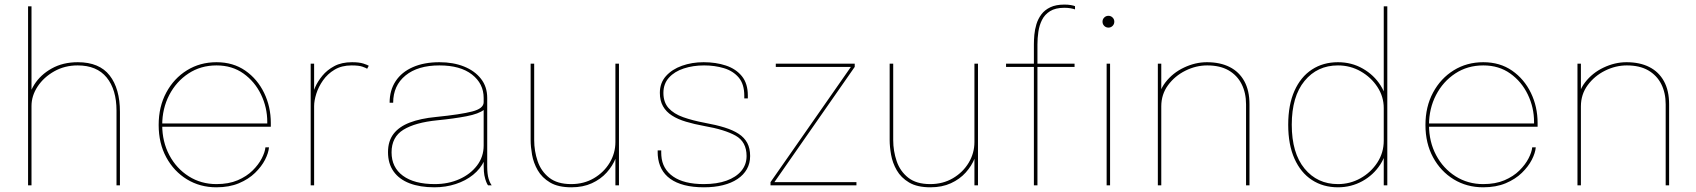

<svg xmlns="http://www.w3.org/2000/svg" viewBox="-20 -809 7402 838"><path d="M488.5 0V-206.5Q488.5 -223.5 488.5 -244.8Q488.5 -266 488.5 -287.2Q488.5 -308.5 488.5 -326Q488.5 -418 445.5 -470.8Q402.5 -523.5 319 -523.5Q262.5 -523.5 216.8 -497.8Q171 -472 144.2 -431.5Q117.5 -391 117.5 -346.5L102.5 -349.5Q102.5 -396.5 129.5 -439.5Q156.5 -482.5 205.5 -510Q254.5 -537.5 319.5 -537.5Q413.5 -537.5 458.5 -479.8Q503.5 -422 503.5 -320.5Q503.5 -293.5 503.5 -261Q503.5 -228.5 503.5 -200V0ZM102.5 0V-781.5H117.5V0Z M684 -256V-270H1153L1146.5 -269Q1146.5 -272 1146.5 -273.5Q1146.5 -275 1146.5 -277Q1146.5 -340 1119.2 -396.5Q1092 -453 1042.5 -488.2Q993 -523.5 925 -523.5Q856 -523.5 802.5 -488.2Q749 -453 718.5 -394Q688 -335 688 -263.5Q688 -190.5 719 -132Q750 -73.5 803.8 -39.5Q857.5 -5.5 924.5 -5.5Q978 -5.5 1017.2 -22.2Q1056.5 -39 1082.5 -64.8Q1108.5 -90.5 1122.5 -117.8Q1136.5 -145 1138.5 -166H1154Q1152 -141.5 1136.8 -111.8Q1121.5 -82 1093.2 -54.5Q1065 -27 1022.8 -9.2Q980.5 8.5 924.5 8.5Q853 8.5 796 -26.2Q739 -61 705.8 -122.2Q672.5 -183.5 672.5 -263.5Q672.5 -343.5 705.8 -405.2Q739 -467 796 -502.2Q853 -537.5 925 -537.5Q997.5 -537.5 1050.5 -500.8Q1103.5 -464 1132.8 -403.5Q1162 -343 1162 -272Q1162 -268.5 1162 -264Q1162 -259.5 1162 -256Z M1336 0V-531H1351V-388H1341.5Q1345 -404 1355.8 -428.8Q1366.5 -453.5 1387 -478.5Q1407.5 -503.5 1439.2 -520.5Q1471 -537.5 1516.5 -537.5Q1548 -537.5 1566.2 -531.5Q1584.5 -525.5 1589.5 -522L1582.5 -509Q1577.5 -512.5 1561.8 -518Q1546 -523.5 1514.5 -523.5Q1471.5 -523.5 1440.5 -505Q1409.5 -486.5 1389.8 -458.2Q1370 -430 1360.5 -399.8Q1351 -369.5 1351 -346V0Z M1876 8.5Q1813 8.5 1767.5 -9Q1722 -26.5 1697.8 -60.8Q1673.5 -95 1673.5 -145Q1673.5 -193 1697.5 -224.5Q1721.5 -256 1768.2 -274Q1815 -292 1883 -298.5Q1991.5 -309.5 2041.2 -322.5Q2091 -335.5 2091 -363Q2091 -367.5 2091 -372.2Q2091 -377 2091 -381.5Q2091 -444 2040 -483.8Q1989 -523.5 1898 -523.5Q1803.5 -523.5 1749.8 -479.5Q1696 -435.5 1696 -360.5H1680.5Q1680.5 -415 1706.8 -454.8Q1733 -494.5 1782 -516Q1831 -537.5 1898 -537.5Q1958 -537.5 2005 -518.8Q2052 -500 2079.2 -465.2Q2106.5 -430.5 2106.5 -381.5Q2106.5 -371.5 2106.5 -361Q2106.5 -350.5 2106.5 -340.5V-82Q2106.5 -66.5 2108 -52.8Q2109.5 -39 2112.5 -29Q2116.5 -16.5 2120.2 -9.5Q2124 -2.5 2126 0H2110.5Q2108.5 -1.5 2105 -8.8Q2101.5 -16 2098 -27.5Q2093 -44.5 2092 -61Q2091 -77.5 2091 -110L2093 -106.5Q2077 -72 2044.8 -46Q2012.5 -20 1969 -5.8Q1925.5 8.5 1876 8.5ZM1877.5 -5.5Q1936.5 -5.5 1984.8 -27Q2033 -48.5 2062 -86.5Q2091 -124.5 2091 -174V-336L2093 -330.5Q2070.5 -312 2015.5 -301.5Q1960.5 -291 1889 -284Q1792.5 -274.5 1740.8 -242.8Q1689 -211 1689 -144Q1689 -78.5 1738.5 -42Q1788 -5.5 1877.5 -5.5Z M2474 8.5Q2416 8.5 2380.8 -12.5Q2345.5 -33.5 2327 -65.8Q2308.5 -98 2302.2 -133.5Q2296 -169 2296 -197.5Q2296 -216.5 2296 -237.5Q2296 -258.5 2296 -278.5V-531H2311.5V-275.5Q2311.5 -255.5 2311.5 -235.8Q2311.5 -216 2311.5 -197.5Q2311.5 -150 2326.5 -105.8Q2341.5 -61.5 2377 -33.5Q2412.5 -5.5 2473 -5.5Q2528.5 -5.5 2572.2 -31.2Q2616 -57 2641 -98.8Q2666 -140.5 2666 -189L2680.5 -183.5Q2680.5 -152 2667.2 -118.5Q2654 -85 2628 -56Q2602 -27 2563.2 -9.2Q2524.5 8.5 2474 8.5ZM2666 0V-531H2681.5V0Z M3052.5 8.5Q3004 8.5 2967.2 -1Q2930.5 -10.5 2905.5 -28.5Q2880.5 -46.5 2867 -72.2Q2853.5 -98 2851 -130.5Q2850.5 -136 2850.5 -142Q2850.5 -148 2850.5 -152.5H2866Q2866 -148 2866 -141.8Q2866 -135.5 2866.5 -129.5Q2870.5 -71.5 2918 -38.5Q2965.5 -5.5 3051.5 -5.5Q3109 -5.5 3150.8 -20.5Q3192.5 -35.5 3215.5 -63Q3238.5 -90.5 3238.5 -128Q3238.5 -190 3190.8 -216.8Q3143 -243.5 3054 -259Q3010 -267 2974 -277.8Q2938 -288.5 2912.8 -304.8Q2887.5 -321 2873.8 -345.2Q2860 -369.5 2860 -404Q2860 -447 2886.5 -476.8Q2913 -506.5 2956.5 -522Q3000 -537.5 3051 -537.5Q3104.5 -537.5 3148.2 -523Q3192 -508.5 3218 -476.5Q3244 -444.5 3244 -392Q3244 -389.5 3244 -386Q3244 -382.5 3244 -379.5H3228.5Q3228.5 -382 3228.5 -385.5Q3228.5 -389 3228.5 -391.5Q3228.5 -442 3204 -470.8Q3179.5 -499.5 3139.5 -511.5Q3099.5 -523.5 3053 -523.5Q3005 -523.5 2964.5 -510.2Q2924 -497 2899.8 -470.2Q2875.5 -443.5 2875.5 -403.5Q2875.5 -362.5 2898.2 -337.2Q2921 -312 2961.8 -297.5Q3002.5 -283 3056 -273Q3105.5 -264 3142.5 -252.5Q3179.5 -241 3204.2 -224.8Q3229 -208.5 3241.5 -185Q3254 -161.5 3254 -128Q3254 -96 3239.8 -70.8Q3225.5 -45.5 3199 -27.8Q3172.5 -10 3135.5 -0.8Q3098.5 8.5 3052.5 8.5Z M3358 -14H3718V0H3343V-14L3694.5 -518L3695 -517H3366V-531H3710.5V-517L3358.5 -12Z M4041 8.5Q3983 8.5 3947.8 -12.5Q3912.5 -33.5 3894 -65.8Q3875.5 -98 3869.2 -133.5Q3863 -169 3863 -197.5Q3863 -216.5 3863 -237.5Q3863 -258.5 3863 -278.5V-531H3878.5V-275.5Q3878.5 -255.5 3878.5 -235.8Q3878.5 -216 3878.5 -197.5Q3878.5 -150 3893.5 -105.8Q3908.5 -61.5 3944 -33.5Q3979.5 -5.5 4040 -5.5Q4095.5 -5.5 4139.2 -31.2Q4183 -57 4208 -98.8Q4233 -140.5 4233 -189L4247.5 -183.5Q4247.5 -152 4234.2 -118.5Q4221 -85 4195 -56Q4169 -27 4130.2 -9.2Q4091.5 8.5 4041 8.5ZM4233 0V-531H4248.5V0Z M4492.5 0V-517H4371V-531H4492.5V-615Q4492.5 -634 4494.5 -657Q4496.5 -680 4503.5 -703.2Q4510.5 -726.5 4525 -746Q4539.5 -765.5 4564 -777.2Q4588.5 -789 4625.5 -789Q4641.5 -789 4654.2 -786.8Q4667 -784.5 4672 -782V-768Q4665.5 -770.5 4652.8 -772.8Q4640 -775 4625.5 -775Q4586.5 -775 4563 -760.2Q4539.5 -745.5 4527.8 -721.8Q4516 -698 4512 -670Q4508 -642 4508 -615V-531H4670V-517H4508V0ZM4810 0V-531H4825V0ZM4818 -688.5Q4807 -688.5 4799.5 -696Q4792 -703.5 4792 -714.5Q4792 -725 4799.5 -732.5Q4807 -740 4818 -740Q4828.5 -740 4836 -732.5Q4843.5 -725 4843.5 -714.5Q4843.5 -703.5 4836 -696Q4828.5 -688.5 4818 -688.5Z M5418.5 0V-283Q5418.5 -310.5 5418.5 -324.8Q5418.5 -339 5418.5 -353.5Q5418.5 -403.5 5399.2 -441.8Q5380 -480 5342.5 -501.8Q5305 -523.5 5249 -523.5Q5200 -523.5 5153.8 -500.5Q5107.5 -477.5 5078 -437.2Q5048.5 -397 5048.5 -345L5034 -350.5Q5034 -407 5066.2 -449Q5098.5 -491 5147.8 -514.2Q5197 -537.5 5247.5 -537.5Q5305.5 -537.5 5347 -516.5Q5388.5 -495.5 5411 -454.5Q5433.5 -413.5 5433.5 -353.5Q5433.5 -335 5433.5 -314.5Q5433.5 -294 5433.5 -281.5V0ZM5033.5 0V-531H5048.5V0Z M5819.5 8.5Q5755 8.5 5706 -23.5Q5657 -55.5 5629.8 -116.5Q5602.5 -177.5 5602.5 -264.5Q5602.5 -351.5 5629.8 -412.5Q5657 -473.5 5706 -505.5Q5755 -537.5 5819.5 -537.5Q5879.5 -537.5 5928.2 -509.5Q5977 -481.5 6005.8 -436Q6034.5 -390.5 6034.5 -337.5Q6034.5 -335.5 6034.5 -333.2Q6034.5 -331 6034.5 -328.5L6019.5 -330.5Q6019.5 -332.5 6019.5 -334Q6019.5 -335.5 6019.5 -337.5Q6019.5 -387 5992 -429.2Q5964.5 -471.5 5919 -497.5Q5873.5 -523.5 5819.5 -523.5Q5729.5 -523.5 5673.8 -455.8Q5618 -388 5618 -264.5Q5618 -141 5673.8 -73.2Q5729.5 -5.5 5819.5 -5.5Q5872.5 -5.5 5918 -31Q5963.5 -56.5 5991.5 -99.5Q6019.5 -142.5 6019.5 -195H6034.5Q6034.5 -137.5 6004.5 -91.2Q5974.5 -45 5925.8 -18.2Q5877 8.5 5819.5 8.5ZM6019.5 0V-781.5H6035V0Z M6213 -256V-270H6682L6675.5 -269Q6675.5 -272 6675.5 -273.5Q6675.5 -275 6675.5 -277Q6675.5 -340 6648.2 -396.5Q6621 -453 6571.5 -488.2Q6522 -523.5 6454 -523.5Q6385 -523.5 6331.5 -488.2Q6278 -453 6247.5 -394Q6217 -335 6217 -263.5Q6217 -190.5 6248 -132Q6279 -73.5 6332.8 -39.5Q6386.5 -5.5 6453.5 -5.5Q6507 -5.5 6546.2 -22.2Q6585.5 -39 6611.5 -64.8Q6637.5 -90.5 6651.5 -117.8Q6665.5 -145 6667.5 -166H6683Q6681 -141.5 6665.8 -111.8Q6650.5 -82 6622.2 -54.5Q6594 -27 6551.8 -9.2Q6509.5 8.5 6453.5 8.5Q6382 8.5 6325 -26.2Q6268 -61 6234.8 -122.2Q6201.5 -183.5 6201.5 -263.5Q6201.5 -343.5 6234.8 -405.2Q6268 -467 6325 -502.2Q6382 -537.5 6454 -537.5Q6526.5 -537.5 6579.5 -500.8Q6632.5 -464 6661.8 -403.5Q6691 -343 6691 -272Q6691 -268.5 6691 -264Q6691 -259.5 6691 -256Z M7250 0V-283Q7250 -310.5 7250 -324.8Q7250 -339 7250 -353.5Q7250 -403.5 7230.8 -441.8Q7211.5 -480 7174 -501.8Q7136.5 -523.5 7080.5 -523.5Q7031.5 -523.5 6985.2 -500.5Q6939 -477.5 6909.5 -437.2Q6880 -397 6880 -345L6865.5 -350.5Q6865.5 -407 6897.8 -449Q6930 -491 6979.2 -514.2Q7028.5 -537.5 7079 -537.5Q7137 -537.5 7178.5 -516.5Q7220 -495.5 7242.5 -454.5Q7265 -413.5 7265 -353.5Q7265 -335 7265 -314.5Q7265 -294 7265 -281.5V0ZM6865 0V-531H6880V0Z"/></svg>

Font: Epilogue Thin
Style: Regular
Weight: 250
Designer: Tyler Finck
Foundry: Etcetera Type Co
Version: Version 2.111